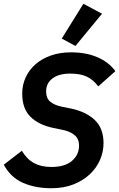

<svg xmlns="http://www.w3.org/2000/svg" viewBox="-20 -988 633 1020"><path d="M253 12Q168 12 102.5 -16.5Q37 -45 0 -113L96 -187Q123 -142 161 -121.5Q199 -101 253 -101Q325 -101 362.5 -133.5Q400 -166 400 -215Q400 -250 376.5 -270Q353 -290 313 -298L260 -309Q185 -325 141.5 -368Q98 -411 98 -491Q98 -537 116.5 -577Q135 -617 168.5 -646.5Q202 -676 250 -693Q298 -710 358 -710Q437 -710 497.5 -684Q558 -658 593 -610L502 -529Q476 -564 442 -580.5Q408 -597 353 -597Q293 -597 259 -571.5Q225 -546 225 -502Q225 -467 246 -448.5Q267 -430 309 -421L359 -411Q438 -394 484 -350Q530 -306 530 -227Q530 -182 511.5 -139Q493 -96 457.5 -62.5Q422 -29 370.5 -8.5Q319 12 253 12ZM381 -744 308 -783 423 -968 522 -915Z"/></svg>

Font: IBM Plex Sans SmBld
Style: Italic
Weight: 600
Italic angle: -11°
Designer: Mike Abbink, Paul van der Laan, Pieter van Rosmalen
Foundry: Bold Monday
Version: Version 3.005